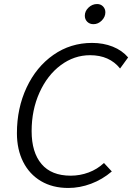

<svg xmlns="http://www.w3.org/2000/svg" viewBox="-20 -923 656 953"><path d="M64 -262Q64 -386 112 -488.5Q160 -591 245 -650.5Q330 -710 437 -710Q493 -710 539.5 -691.5Q586 -673 616 -638L576 -583Q523 -649 427 -649Q348 -649 281.5 -599.5Q215 -550 176 -463.5Q137 -377 137 -272Q137 -167 186 -109Q235 -51 331 -51Q377 -51 420 -67Q463 -83 496 -114L535 -72Q488 -32 432 -11Q376 10 319 10Q241 10 183.5 -24Q126 -58 95 -119.5Q64 -181 64 -262ZM401 -845Q401 -868 419.5 -885.5Q438 -903 462 -903Q480 -903 491.5 -891Q503 -879 503 -862Q503 -839 485 -821Q467 -803 444 -803Q425 -803 413 -815Q401 -827 401 -845Z"/></svg>

Font: Niramit Light
Style: Italic
Weight: 300
Italic angle: -10°
Designer: Katatrad Aksorn Co.,Ltd.
Foundry: Cadson Demak Co.,Ltd.
Version: Version 1.000; ttfautohint (v1.6)